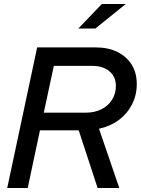

<svg xmlns="http://www.w3.org/2000/svg" viewBox="-20 -936 701 956"><path d="M16 0 165 -700H456Q519 -700 565 -677Q611 -654 636 -613.5Q661 -573 661 -517Q661 -462 637 -415.5Q613 -369 571 -338Q529 -307 473 -295L574 0H466L372 -287H179L118 0ZM198 -375H407Q451 -375 485 -392Q519 -409 538 -439.5Q557 -470 557 -508Q557 -554 525 -581Q493 -608 439 -608H248ZM370 -794 487 -916H606L455 -794Z"/></svg>

Font: Red Hat Display SemiBold
Style: Italic
Weight: 600
Italic angle: -12°
Designer: Pentagram, MCKL
Foundry: Pentagram, MCKL
Version: Version 1.023